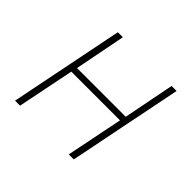

<svg xmlns="http://www.w3.org/2000/svg" viewBox="-122 -618 758 758"><g transform="rotate(45 257.0 -239.0)"><path d="M44 0 140 -478H168L126 -264H398L440 -478H468L372 0H344L392 -238H120L72 0Z"/></g></svg>

Font: Source Sans Variable
Style: Italic
Weight: 200
Italic angle: -11°
Designer: Paul D. Hunt
Foundry: Adobe Systems Incorporated
Version: Version 3.006;hotconv 1.0.111;makeotfexe 2.5.65597